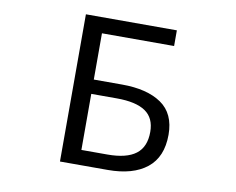

<svg xmlns="http://www.w3.org/2000/svg" viewBox="-79 -837 1158 942"><g transform="rotate(10 500.0 -366.5)"><path d="M275.4 0V-733.4H728.5V-655.3H369.1V-424.8H509.8Q634.8 -424.8 706.1 -376Q777.3 -327.1 777.3 -221.7Q777.3 -110.4 708 -55.2Q638.7 0 513.7 0ZM369.1 -74.2H499Q593.8 -74.2 640.1 -109.4Q686.5 -144.5 686.5 -219.7Q686.5 -289.1 639.2 -321.3Q591.8 -353.5 496.1 -353.5H369.1Z"/></g></svg>

Font: GenEi Gothic M Regular
Style: Regular
Weight: 400
Designer: o_tamon (Modified); [Source Han Sans]
Ryoko NISHIZUKA  (kana & ideographs); Paul D. Hunt (Latin, Greek & Cyrillic); Wenl
Version: Version 1.1a;Original Version 1.004